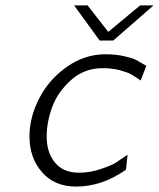

<svg xmlns="http://www.w3.org/2000/svg" viewBox="-20 -687 592 715"><path d="M89.8 -179.2Q89.8 -251 126.5 -321.5Q163.1 -392.1 229.5 -438.5Q295.9 -484.9 373 -484.9Q412.1 -484.9 443.6 -477.5Q475.1 -470.2 487.1 -463.6Q499 -457 524.9 -441.9L503.9 -387.2Q479 -404.3 466.6 -411.1Q454.1 -418 426 -425.5Q397.9 -433.1 361.8 -433.1Q293.9 -433.1 244.4 -388.7Q194.8 -344.2 174.3 -288.1Q153.8 -231.9 153.8 -179.2Q153.8 -119.1 184.8 -81.5Q215.8 -43.9 273.9 -43.9Q315.9 -43.9 356.4 -57.9Q397 -71.8 411.4 -81.3Q425.8 -90.8 455.1 -110.8L449.2 -55.2Q360.4 7.8 263.2 7.8Q183.1 7.8 136.5 -45.7Q89.8 -99.1 89.8 -179.2ZM255.9 -667H306.2L382.8 -568.8H383.8L502 -667H551.8L401.9 -536.1H351.1Z"/></svg>

Font: CMU Bright
Style: Oblique
Weight: 500
Italic angle: -12°
Version: Version 0.7.0